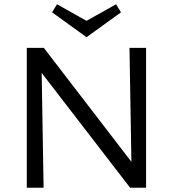

<svg xmlns="http://www.w3.org/2000/svg" viewBox="-20 -883 814 903"><path d="M549 -825 387 -708 225 -825 248 -863 387 -785 526 -863ZM589 -658H667V0H592L176 -540L185 0H106V-658H186L598 -122Z"/></svg>

Font: EauTest Medium
Style: Regular
Weight: 500
Designer: Christian Thalmann (Catharsis Fonts)
Version: Version 0.001;PS 000.001;hotconv 1.0.88;makeotf.lib2.5.64775